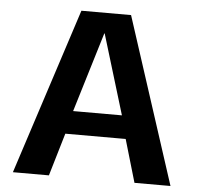

<svg xmlns="http://www.w3.org/2000/svg" viewBox="-50 -727 802 778"><g transform="rotate(5 351.0 -338.0)"><path d="M30.5 0H177L228.5 -174H474L525 0H671.5L452 -676H250ZM252 -268 350.5 -592.5H352L450.5 -268Z"/></g></svg>

Font: Anybody Thin SemiBold
Style: Regular
Weight: 600
Version: Version 1.113;gftools[0.9.25]